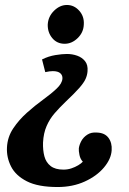

<svg xmlns="http://www.w3.org/2000/svg" viewBox="-20 -536 518 772"><path d="M249 -319Q271 -319 290.5 -312Q310 -305 322 -290Q334 -275 332 -250Q331 -234 324 -218.5Q317 -203 298.5 -182Q280 -161 244 -127Q220 -104 200 -81Q180 -58 167.5 -29.5Q155 -1 153 37Q152 68 158.5 92.5Q165 117 183.5 131.5Q202 146 235 146Q252 146 267 141Q282 136 294.5 128.5Q307 121 313 114Q303 104 299.5 87Q296 70 297 60Q299 46 307 31Q315 16 331 5.5Q347 -5 370 -3Q401 -2 416 18Q431 38 429 68Q427 103 398 137.5Q369 172 320.5 194Q272 216 212 216Q133 216 88 193Q43 170 24.5 133.5Q6 97 8 57Q10 15 33 -19.5Q56 -54 88.5 -83Q121 -112 153.5 -135.5Q186 -159 208 -180Q230 -201 231 -220Q232 -233 222.5 -241.5Q213 -250 192 -250Q186 -250 178.5 -249Q171 -248 162 -246L149 -297Q175 -310 202.5 -314.5Q230 -319 249 -319ZM249 -516Q278 -516 298.5 -493Q319 -470 317 -438Q316 -406 292.5 -383Q269 -360 240 -360Q209 -360 190 -383Q171 -406 172 -438Q174 -470 197.5 -493Q221 -516 249 -516Z"/></svg>

Font: Lora
Style: Bold Italic
Weight: 700
Italic angle: -3°
Designer: Olga Karpushina, Alexei Vanyashin (Cyrillic)
Foundry: Cyreal
Version: Version 3.004